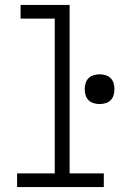

<svg xmlns="http://www.w3.org/2000/svg" viewBox="-20 -755 540 775"><path d="M49 0V-55H201V-680H63V-735H261V-55H399V0ZM382 -335Q370 -335 358 -338.5Q346 -342 337.5 -350.5Q329 -359 325.5 -371Q322 -383 322 -395Q322 -407 325.5 -419Q329 -431 337.5 -439.5Q346 -448 358 -451.5Q370 -455 382 -455Q394 -455 406 -451.5Q418 -448 426.5 -439.5Q435 -431 438.5 -419Q442 -407 442 -395Q442 -383 438.5 -371Q435 -359 426.5 -350.5Q418 -342 406 -338.5Q394 -335 382 -335Z"/></svg>

Font: Iosevka Term Curly Light
Style: Regular
Weight: 300
Designer: Belleve Invis
Foundry: Belleve Invis
Version: Version 32.3.0